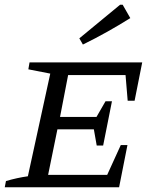

<svg xmlns="http://www.w3.org/2000/svg" viewBox="-20 -786 658 806"><path d="M0 0 5 -26Q29 -33 52 -38Q75 -43 97 -46L191 -477L99 -495L104 -524H577L545 -363H516L507 -471H266L232 -295H385L423 -361H450L413 -175H386L374 -243H221L182 -52H430L487 -177H515L480 0ZM328 -599 313 -625 484 -766H495L527 -710Q479 -680 430 -652.5Q381 -625 328 -599Z"/></svg>

Font: Piazzolla SC
Style: Italic
Weight: 400
Italic angle: -11.3°
Designer: Juan Pablo del Peral
Foundry: Huerta Tipografica
Version: Version 1.330